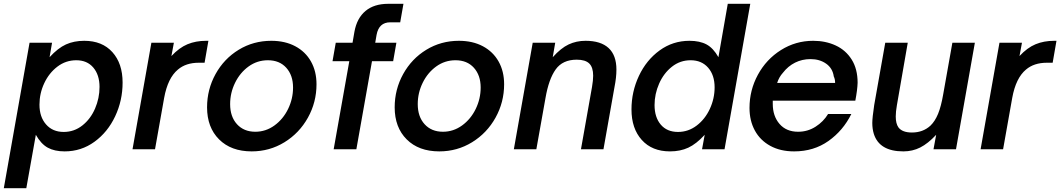

<svg xmlns="http://www.w3.org/2000/svg" viewBox="-41 -783 5561 1007"><path d="M-21 204 114 -559H232L219 -483Q263 -531 305 -550Q347 -569 401 -569Q495 -569 548.5 -509.5Q602 -450 602 -350Q602 -256 563 -173Q524 -90 454.5 -39.5Q385 11 298 11Q245 11 209.5 -8.5Q174 -28 147 -76L97 204ZM481 -327Q481 -390 448.5 -428.5Q416 -467 359 -467Q304 -467 260 -433.5Q216 -400 191 -346.5Q166 -293 166 -234Q166 -170 200.5 -130.5Q235 -91 293 -91Q348 -91 391 -125Q434 -159 457.5 -213.5Q481 -268 481 -327Z M654 0 753 -559H871L858 -489Q899 -533 942.5 -551Q986 -569 1040 -569H1052L1032 -454H1002Q934 -454 892 -418Q839 -374 820 -270L772 0Z M1045 -220Q1045 -314 1089.5 -394.5Q1134 -475 1211 -522Q1288 -569 1382 -569Q1454 -569 1507.5 -540.5Q1561 -512 1590 -460.5Q1619 -409 1619 -341Q1619 -247 1574 -166Q1529 -85 1451 -37Q1373 11 1279 11Q1171 11 1108 -52Q1045 -115 1045 -220ZM1496 -324Q1496 -388 1460.5 -427.5Q1425 -467 1364 -467Q1308 -467 1263 -434.5Q1218 -402 1192 -349Q1166 -296 1166 -237Q1166 -171 1202 -131.5Q1238 -92 1298 -92Q1353 -92 1398.5 -125Q1444 -158 1470 -211.5Q1496 -265 1496 -324Z M1709 0 1791 -462H1703L1720 -559H1808L1818 -617Q1831 -688 1876 -725.5Q1921 -763 1995 -763H2075L2058 -666H2006Q1946 -666 1934 -600L1927 -559H2038L2021 -462H1910L1828 0Z M2029 -220Q2029 -314 2073.5 -394.5Q2118 -475 2195 -522Q2272 -569 2366 -569Q2438 -569 2491.5 -540.5Q2545 -512 2574 -460.5Q2603 -409 2603 -341Q2603 -247 2558 -166Q2513 -85 2435 -37Q2357 11 2263 11Q2155 11 2092 -52Q2029 -115 2029 -220ZM2480 -324Q2480 -388 2444.5 -427.5Q2409 -467 2348 -467Q2292 -467 2247 -434.5Q2202 -402 2176 -349Q2150 -296 2150 -237Q2150 -171 2186 -131.5Q2222 -92 2282 -92Q2337 -92 2382.5 -125Q2428 -158 2454 -211.5Q2480 -265 2480 -324Z M2654 0 2753 -559H2871L2858 -483Q2901 -531 2941.5 -550Q2982 -569 3030 -569Q3110 -569 3151 -531Q3192 -493 3192 -418Q3192 -377 3182 -327L3124 0H3006L3064 -327Q3070 -362 3070 -386Q3070 -430 3049.5 -450Q3029 -470 2984 -470Q2910 -470 2873.5 -419Q2837 -368 2820 -269L2772 0Z M3271 -209Q3271 -302 3310 -385Q3349 -468 3418.5 -518.5Q3488 -569 3575 -569Q3629 -569 3664.5 -550Q3700 -531 3727 -483L3776 -763H3894L3759 0H3641L3655 -76Q3611 -28 3569 -8.5Q3527 11 3473 11Q3379 11 3325 -49Q3271 -109 3271 -209ZM3707 -325Q3707 -389 3673 -428Q3639 -467 3581 -467Q3526 -467 3483 -433Q3440 -399 3416 -344.5Q3392 -290 3392 -232Q3392 -168 3424.5 -129.5Q3457 -91 3515 -91Q3569 -91 3613 -124.5Q3657 -158 3682 -212Q3707 -266 3707 -325Z M3890 -217Q3890 -310 3934 -391Q3978 -472 4055 -520.5Q4132 -569 4224 -569Q4289 -569 4342 -544.5Q4395 -520 4426 -470.5Q4457 -421 4457 -349Q4456 -313 4445 -255H4012V-238Q4012 -174 4047.5 -133Q4083 -92 4145 -92Q4195 -92 4236.5 -118.5Q4278 -145 4302 -185H4424Q4381 -98 4304 -43.5Q4227 11 4124 11Q4052 11 3999 -18Q3946 -47 3918 -98.5Q3890 -150 3890 -217ZM4339 -348Q4339 -368 4332 -382Q4326 -425 4292 -449Q4258 -473 4210 -473Q4166 -473 4129 -454.5Q4092 -436 4065 -401Q4045 -379 4035 -348Z M4542 -81Q4534 -107 4534 -138Q4534 -165 4544 -232L4602 -559H4720L4663 -231Q4657 -197 4657 -172Q4657 -135 4671 -115Q4691 -88 4742 -88Q4800 -88 4839 -124Q4863 -147 4879 -186Q4895 -225 4906 -289L4954 -559H5072L4973 0H4855L4869 -76Q4826 -30 4785.5 -9.5Q4745 11 4697 11Q4571 11 4542 -81Z M5102 0 5201 -559H5319L5306 -489Q5347 -533 5390.5 -551Q5434 -569 5488 -569H5500L5480 -454H5450Q5382 -454 5340 -418Q5287 -374 5268 -270L5220 0Z"/></svg>

Font: Open Sauce One SemiBold Italic
Style: Regular
Weight: 600
Italic angle: -10°
Designer: Alfredo Marco Pradil
Foundry: Creative Sauce Fz LLC
Version: Version 1.477